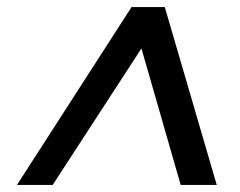

<svg xmlns="http://www.w3.org/2000/svg" viewBox="-20 -720 678 543"><path d="M28 -197 352 -700H446L593 -197H491L380 -583L129 -197Z"/></svg>

Font: DM Sans 17pt Medium
Style: Italic
Weight: 500
Italic angle: -10°
Version: Version 4.004;gftools[0.9.30]